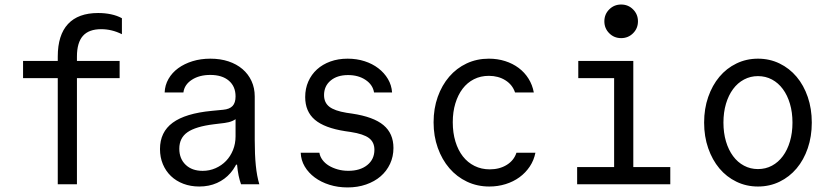

<svg xmlns="http://www.w3.org/2000/svg" viewBox="-20 -807 3640 841"><path d="M233 0H317V-464.8H504V-540H317V-559Q317 -620.2 343.1 -649.7Q369.2 -679.2 423.4 -679.2Q446.2 -679.2 468.8 -673.8Q491.4 -668.4 514 -657.2V-727.2Q492.8 -738.8 466.3 -744.4Q439.8 -750 410 -750Q322.6 -750 277.8 -701.8Q233 -653.6 233 -559V-540H81V-464.8H233Z M1011.8 -384.6Q1011.8 -356.8 998.7 -342.8Q985.6 -328.8 957.2 -326.2L907.4 -321.4Q792.2 -310.4 736.5 -269.5Q680.8 -228.6 680.8 -154.2Q680.8 -117.8 693.5 -87.6Q706.2 -57.4 728.9 -35.7Q751.6 -14 783.3 -2Q815 10 852.8 10Q895.6 10 930.3 -5.5Q965 -21 989.4 -49.1Q1013.8 -77.2 1027.3 -116.8Q1040.8 -156.4 1040.8 -205.6L988.4 -85.6H1018.4Q1020.8 -59 1025.2 -37.9Q1029.6 -16.8 1035.8 0H1115.8Q1105.2 -35.4 1100.5 -82.5Q1095.8 -129.6 1095.8 -193V-384.4Q1095.8 -421.6 1081.7 -452.1Q1067.6 -482.6 1042.1 -504.4Q1016.6 -526.2 981 -538.1Q945.4 -550 901.4 -550Q859 -550 823.2 -538.9Q787.4 -527.8 760.6 -508.3Q733.8 -488.8 718.1 -461.4Q702.4 -434 701.2 -402H783.4Q787.6 -436.2 820.3 -457.5Q853 -478.8 901.2 -478.8Q952.8 -478.8 982.3 -453.7Q1011.8 -428.6 1011.8 -384.6ZM1011.8 -313V-210Q1011.8 -177.8 1000.7 -150.1Q989.6 -122.4 970.2 -102.2Q950.8 -82 924.2 -70.3Q897.6 -58.6 867.6 -58.6Q821 -58.6 793.2 -85.2Q765.4 -111.8 765.4 -155.6Q765.4 -202.8 801.2 -227.8Q837 -252.8 916.2 -262.6L963.8 -268.4Q1004 -273.4 1023 -295Q1042 -316.6 1042 -359.8Z M1297.2 -138Q1298.4 -105.4 1314.7 -77.8Q1331 -50.2 1358.6 -29.7Q1386.2 -9.2 1423.1 2.4Q1460 14 1502.4 14Q1546.4 14 1583.5 1.1Q1620.6 -11.8 1647.1 -34.6Q1673.6 -57.4 1688.5 -89.3Q1703.4 -121.2 1703.4 -158.8Q1703.4 -222.4 1659.7 -258.9Q1616 -295.4 1522.4 -309.4L1497.8 -313Q1445.4 -321.6 1422.4 -339.6Q1399.4 -357.6 1399.4 -390.4Q1399.4 -430 1428.2 -454.1Q1457 -478.2 1504.6 -478.2Q1549.8 -478.2 1581.4 -456.9Q1613 -435.6 1618.4 -402H1697.4Q1695.2 -434 1679.3 -460.9Q1663.4 -487.8 1637.4 -507.8Q1611.4 -527.8 1577 -538.9Q1542.6 -550 1502.6 -550Q1461.2 -550 1427.1 -537.6Q1393 -525.2 1368.5 -503Q1344 -480.8 1330.4 -449.9Q1316.8 -419 1316.8 -382Q1316.8 -318.4 1359.2 -282.4Q1401.6 -246.4 1492.2 -232.4L1516.8 -228.8Q1572.4 -220.2 1596.2 -202.2Q1620 -184.2 1620 -151Q1620 -109.2 1588.7 -84Q1557.4 -58.8 1505.8 -58.8Q1481 -58.8 1459.1 -65Q1437.2 -71.2 1420.2 -81.6Q1403.2 -92 1392.4 -106.7Q1381.6 -121.4 1379 -138Z M2242.2 -138Q2231.2 -104.2 2199.6 -84.7Q2168 -65.2 2125.2 -65.2Q2088.8 -65.2 2058.7 -80.1Q2028.6 -95 2007.5 -122Q1986.4 -149 1974.8 -187.2Q1963.2 -225.4 1963.2 -271.6Q1963.2 -316.8 1974.6 -354.2Q1986 -391.6 2006.4 -418.4Q2026.8 -445.2 2056 -460Q2085.2 -474.8 2121.2 -474.8Q2162.8 -474.8 2193.8 -455.3Q2224.8 -435.8 2236 -402H2318.2Q2312.2 -435 2295.1 -462.4Q2278 -489.8 2252 -509.3Q2226 -528.8 2192.6 -539.4Q2159.2 -550 2121.2 -550Q2068.4 -550 2024.1 -529.2Q1979.8 -508.4 1947.7 -471.1Q1915.6 -433.8 1897.4 -382.8Q1879.2 -331.8 1879.2 -271.2Q1879.2 -210.8 1897.6 -159.3Q1916 -107.8 1948.4 -70.1Q1980.8 -32.4 2025.6 -11.2Q2070.4 10 2123.2 10Q2160.8 10 2194.8 -0.6Q2228.8 -11.2 2255.5 -30.7Q2282.2 -50.2 2300.5 -77.6Q2318.8 -105 2325.2 -138Z M2508 0H2916V-75.2H2754V-540H2513V-464.8H2670V-75.2H2508ZM2627.2 -713.6Q2627.2 -682.8 2648.6 -661.4Q2669.9 -640 2700.8 -640Q2731.6 -640 2753 -661.4Q2774.4 -682.7 2774.4 -713.6Q2774.4 -744.4 2753 -765.8Q2731.7 -787.2 2700.8 -787.2Q2670 -787.2 2648.6 -765.8Q2627.2 -744.5 2627.2 -713.6Z M3300.1 10Q3351.2 10 3394.5 -11Q3437.8 -32 3469.2 -69.2Q3500.6 -106.4 3518.2 -157.8Q3535.8 -209.1 3535.8 -270Q3535.8 -330.9 3518.2 -382.2Q3500.6 -433.6 3469.2 -470.8Q3437.8 -508 3394.5 -529Q3351.1 -550 3300.2 -550Q3249.2 -550 3205.8 -528.9Q3162.3 -507.9 3131.2 -470.7Q3100 -433.6 3082.1 -382.2Q3064.2 -330.9 3064.2 -270Q3064.2 -209.1 3082.1 -157.8Q3100 -106.4 3131.1 -69.3Q3162.3 -32.1 3205.7 -11.1Q3249.1 10 3300.1 10ZM3299.8 -66.4Q3267 -66.4 3239 -81.3Q3211 -96.1 3191 -123.2Q3171 -150.2 3159.9 -187.6Q3148.8 -225 3148.8 -270Q3148.8 -315 3159.9 -352.4Q3171 -389.8 3191 -416.8Q3211 -443.9 3239 -458.7Q3267 -473.6 3299.8 -473.6Q3333.6 -473.6 3361.4 -458.7Q3389.2 -443.8 3409.1 -416.8Q3429.1 -389.8 3440.1 -352.4Q3451.2 -315 3451.2 -270Q3451.2 -225 3440.1 -187.6Q3429.1 -150.2 3409.1 -123.2Q3389.2 -96.2 3361.4 -81.3Q3333.6 -66.4 3299.8 -66.4Z"/></svg>

Font: CommitMonoV142 ExtLt
Style: Regular
Weight: 200
Monospace: yes
Designer: Eigil Nikolajsen
Foundry: Eigil Nikolajsen
Version: Version 1.142